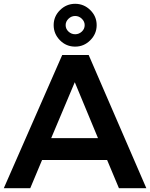

<svg xmlns="http://www.w3.org/2000/svg" viewBox="-21 -989 789 1009"><path d="M604 0 542 -148H200L138 0H-1L306 -700H445L748 0ZM248 -263H494L372 -557ZM487 -857Q487 -811 453.5 -777.5Q420 -744 374 -744Q327 -744 294 -777.5Q261 -811 261 -857Q261 -903 294.5 -936Q328 -969 374 -969Q420 -969 453.5 -936Q487 -903 487 -857ZM324 -857Q324 -837 339 -823Q354 -809 374 -809Q394 -809 409 -823Q424 -837 424 -857Q424 -876 409 -890.5Q394 -905 374 -905Q354 -905 339 -890.5Q324 -876 324 -857Z"/></svg>

Font: Montserrat arm2 Medium
Style: Regular
Weight: 500
Designer: Julieta Ulanovsky
Foundry: Julieta Ulanovsky
Version: Version 6.000